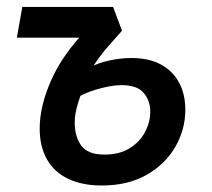

<svg xmlns="http://www.w3.org/2000/svg" viewBox="-20 -538 626 567"><path d="M280.8 9.8Q222.7 9.8 181.6 -9.8Q140.6 -29.3 118.9 -67.1Q97.2 -105 97.2 -158.7Q97.2 -224.1 131.1 -301Q165 -377.9 236.8 -451.2L297.9 -426.8H29.8L45.9 -517.6H314L340.3 -447.3Q324.2 -428.7 304 -406.2Q283.7 -383.8 263.9 -355.5Q244.1 -327.1 229.5 -291Q217.8 -257.3 211.4 -236.8Q205.1 -216.3 202.9 -202.6Q200.7 -189 200.7 -175.3Q200.7 -135.3 219.7 -108.4Q238.8 -81.5 288.6 -81.5Q333 -81.5 363 -100.3Q393.1 -119.1 408.4 -148.4Q423.8 -177.7 423.8 -208.5Q423.8 -240.2 404.5 -263.4Q385.3 -286.6 338.9 -286.6Q306.6 -286.6 260.3 -272.5Q213.9 -258.3 171.4 -226.1L206.1 -355.5L238.3 -334.5Q266.1 -351.6 301.3 -359.1Q336.4 -366.7 367.7 -366.7Q419.4 -366.7 454.8 -347.7Q490.2 -328.6 508.8 -294.2Q527.3 -259.8 527.3 -213.9Q527.3 -155.8 497.8 -104.5Q468.3 -53.2 413.1 -21.7Q357.9 9.8 280.8 9.8Z"/></svg>

Font: Cascadia Mono NF
Style: Italic
Weight: 400
Italic angle: -10°
Monospace: yes
Designer: Aaron Bell
Foundry: Saja Typeworks
Version: Version 2404.023